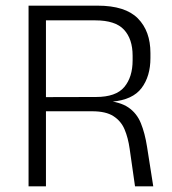

<svg xmlns="http://www.w3.org/2000/svg" viewBox="-20 -659 608 679"><path d="M522 0H457.5L438.5 -133Q433 -172 420.5 -201.5Q408 -231 381.2 -248.2Q354.5 -265.5 306 -265.5H123.5V-315.5L319.5 -316Q390 -316 419.5 -351.2Q449 -386.5 449 -445.5V-462Q449 -521 418.5 -554Q388 -587 317 -587H121V-639H325Q423 -639 467.5 -594Q512 -549 512 -471.5V-453.5Q512 -389.5 480.8 -347.8Q449.5 -306 376.5 -299.5L376 -293.5L349 -303.5Q404 -299.5 434 -279Q464 -258.5 478.2 -223.2Q492.5 -188 500 -140ZM142.5 0H81V-639H142.5V-299.5V-275.5Z"/></svg>

Font: Anek Kannada Medium Light
Style: Regular
Weight: 300
Version: Version 1.003